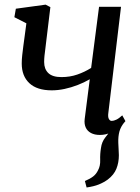

<svg xmlns="http://www.w3.org/2000/svg" viewBox="-20 -586 620 848"><path d="M362.5 242 355 213.5Q377.5 204 391.2 193.5Q405 183 413 166Q423.5 147 422.5 120.8Q421.5 94.5 426 67.5Q429.5 40.5 445 21.2Q460.5 2 470.5 -12L531.5 -48.5Q513.5 -27.5 507.5 -5.5Q501.5 16.5 502.5 45Q502.5 57.5 503.8 71.8Q505 86 505 99.5Q505 132 494.2 159Q483.5 186 456 207Q438 220 416.2 228.8Q394.5 237.5 362.5 242ZM202.5 -554.5 184 -402Q182.5 -386 180.2 -370.2Q178 -354.5 176.5 -340Q175 -325.5 175 -312Q175 -281 193.5 -263.2Q212 -245.5 251.5 -245.5Q289 -245.5 321.5 -256.8Q354 -268 382.5 -286L417.5 -556H514.5L458.5 -87.5Q456 -69.5 460.8 -60.8Q465.5 -52 473.5 -52Q482 -52 493.8 -57.5Q505.5 -63 520 -76.5L534 -51Q528 -42.5 511.8 -28Q495.5 -13.5 472 -1.8Q448.5 10 421 10Q398 10 382 1.5Q366 -7 358.8 -22.5Q351.5 -38 354 -60L376.5 -236Q351.5 -221.5 323 -210.5Q294.5 -199.5 265.2 -193.2Q236 -187 208.5 -187Q143.5 -187 109.8 -218.5Q76 -250 76 -305.5Q76 -322.5 78.2 -342.8Q80.5 -363 83.2 -384Q86 -405 88.5 -423L96.5 -483L43.5 -510L50 -547.5L181.5 -565.5Z"/></svg>

Font: Merriweather 20pt
Style: Italic
Weight: 400
Italic angle: -7.8°
Version: Version 2.101